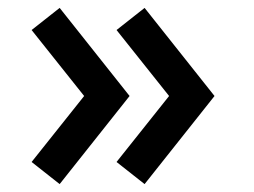

<svg xmlns="http://www.w3.org/2000/svg" viewBox="-20 -513 643 486"><path d="M60 -103 193 -270 60 -437 131 -493 308 -270 131 -47ZM275 -103 408 -270 275 -437 346 -493 523 -270 346 -47Z"/></svg>

Font: Vela Sans ExtBd
Style: Regular
Weight: 800
Designer: Principal design: Mikhail Sharanda - project Manrope.
Design modification: Ravid Balaliev
Foundry: Mikhail Sharanda
Version: Version 1.001